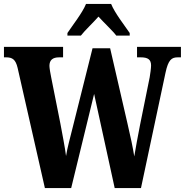

<svg xmlns="http://www.w3.org/2000/svg" viewBox="-23 -951 935 971"><path d="M318 -784V-771H386C406 -797 449 -837 475 -867C500 -839 549 -793 565 -771H633V-784C607 -822 557 -886 539 -931H412C394 -886 343 -822 318 -784ZM66 -608 204 0H337L453 -476L557 0H690L814 -583C828 -649 845 -661 876 -661H892V-714H670V-661H689C725 -661 741 -650 741 -620C741 -607 737 -577 734 -560L685 -318C674 -259 663 -205 656 -160C649 -205 637 -261 622 -325L534 -707H445L345 -308C331 -251 318 -206 311 -162C306 -204 291 -279 282 -328L236 -559C232 -578 227 -607 227 -618C227 -647 243 -661 276 -661H296V-714H-3V-661H8C40 -661 56 -650 66 -608Z"/></svg>

Font: Noto Serif Armenian ExtraCondensed ExtraBold
Style: Regular
Weight: 800
Width: 2
Designer: Monotype Design Team
Foundry: Monotype Imaging Inc.
Version: Version 2.008